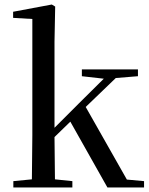

<svg xmlns="http://www.w3.org/2000/svg" viewBox="-20 -829 660 849"><path d="M342 -492 439 -481 327 -370 221 -264V-644L224 -800L209 -809L38 -777V-750L123 -745V-230L121 -36L39 -28V0H300V-28L223 -36L221 -223L291 -291L455 0H617V-28L541 -35L359 -356L492 -484L590 -492V-522H342Z"/></svg>

Font: Noto Serif HK Medium
Style: Regular
Weight: 500
Designer: Ryoko NISHIZUKA 西塚涼子 (kana & ideographs); Frank Grießhammer (Latin, Greek & Cyrillic); Wenlong ZHANG 张文龙 (bopomofo); San
Foundry: Adobe
Version: Version 2.001;hotconv 1.1.0;makeotfexe 2.6.0